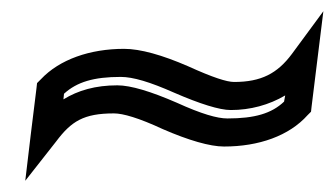

<svg xmlns="http://www.w3.org/2000/svg" viewBox="-20 -473 596 342"><path d="M183 -271C199 -271 227 -263 270 -243C316 -223 354 -212 379 -212C441 -212 495 -231 528 -268L534 -274L535 -283L545 -364L556 -453L500 -377C474 -342 445 -327 397 -327C384 -327 359 -335 315 -355C269 -375 230 -386 201 -386C140 -386 86 -367 53 -332L46 -325L45 -316L35 -235L25 -151L80 -221C107 -257 129 -271 183 -271ZM189 -321C150 -321 119 -312 93 -296L94 -306C117 -327 147 -336 195 -336C217 -336 247 -327 290 -308C336 -288 371 -277 391 -277C426 -277 459 -286 488 -303L486 -292C464 -271 434 -262 385 -262C367 -262 339 -270 295 -290C249 -310 213 -321 189 -321Z"/></svg>

Font: Gamestation Display Outline
Style: Italic
Weight: 400
Designer: Jonas Hecksher
Foundry: Jonas Hecksher, Playtypeª, e-types AS
Version: Version 1.003